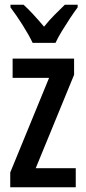

<svg xmlns="http://www.w3.org/2000/svg" viewBox="-20 -786 359 806"><path d="M298 0H23V-62L186 -459H33V-540H291V-472L130 -80H298ZM117 -606Q102 -638 75.5 -680Q49 -722 24 -755V-766H79Q97 -750 120 -725Q143 -700 165 -674Q189 -704 208.5 -723Q228 -742 252 -766H306V-755Q291 -735 273.5 -708.5Q256 -682 239.5 -655Q223 -628 213 -606Z"/></svg>

Font: Noto Sans Gujarati UI ExtraCondensed Medium
Style: Regular
Weight: 500
Width: 2
Designer: Jelle Bosma - Monotype Design Team, Universal Thirst
Foundry: Monotype Imaging Inc.
Version: Version 2.106; ttfautohint (v1.8.4.7-5d5b)